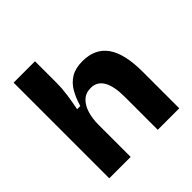

<svg xmlns="http://www.w3.org/2000/svg" viewBox="-188 -871 1022 1022"><g transform="rotate(-45 322.5 -360.0)"><path d="M63 0V-720H224V-555Q224 -515 217.5 -470Q211 -425 202 -381H226Q240 -429 261 -465Q282 -501 316 -521.5Q350 -542 403 -542Q497 -542 543.5 -476.5Q590 -411 590 -274V0H428V-247Q428 -410 333 -410Q295 -410 271 -387Q247 -364 235.5 -326Q224 -288 224 -241V0Z"/></g></svg>

Font: Bricolage Grotesque 12pt ExtraBold
Style: Regular
Weight: 800
Designer: Mathieu Triay
Foundry: Atelier Triay
Version: Version 1.001; ttfautohint (v1.8.4.7-5d5b);gftools[0.9.33.de